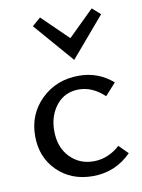

<svg xmlns="http://www.w3.org/2000/svg" viewBox="-80 -747 600 809"><g transform="rotate(-10 219.5 -342.5)"><path d="M259 -490 112 -660 148 -691 259 -583 369 -691 404 -660ZM252 6Q160 6 100.5 -52.5Q41 -111 41 -202Q41 -296 105.5 -358.5Q170 -421 266 -421Q349 -421 411 -367L365 -316Q314 -364 256 -364Q196 -364 160 -319.5Q124 -275 124 -210Q124 -140 164.5 -97.5Q205 -55 266 -55Q328 -55 379 -101L417 -63Q349 6 252 6Z"/></g></svg>

Font: EauTestInfant Medium
Style: Regular
Weight: 500
Designer: Christian Thalmann (Catharsis Fonts)
Version: Version 0.001;PS 000.001;hotconv 1.0.88;makeotf.lib2.5.64775